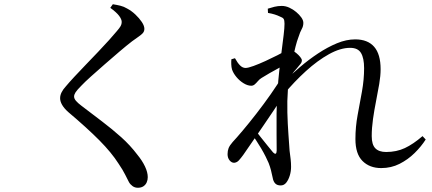

<svg xmlns="http://www.w3.org/2000/svg" viewBox="-20 -823 2040 907"><path d="M631 64Q617 64 606 56Q595 48 589 37Q581 22 571 1.5Q561 -19 540 -50Q507 -102 449.5 -160Q392 -218 302 -294Q283 -311 273.5 -327.5Q264 -344 264 -359Q264 -373 271 -387Q278 -401 291 -415Q306 -433 331 -460Q356 -487 385.5 -517.5Q415 -548 443.5 -578Q472 -608 495.5 -634Q519 -660 532 -676Q545 -691 550 -700Q555 -709 555 -719Q555 -732 542.5 -748.5Q530 -765 501 -786L513 -803Q532 -800 548.5 -796Q565 -792 580 -783Q601 -772 619.5 -754.5Q638 -737 650 -719Q662 -701 662 -687Q662 -675 655 -667Q648 -659 635.5 -650.5Q623 -642 604 -628Q578 -608 544 -579Q510 -550 474.5 -519Q439 -488 409.5 -461.5Q380 -435 365 -419Q344 -398 337 -387Q330 -376 330 -367Q330 -357 339 -346.5Q348 -336 364 -324Q415 -285 462.5 -249Q510 -213 552.5 -175Q595 -137 629 -92Q652 -64 665 -36.5Q678 -9 678 14Q678 27 673 38.5Q668 50 657.5 57Q647 64 631 64Z M1781 -29Q1726 -29 1692.5 -62.5Q1659 -96 1659 -166Q1659 -224 1669.5 -280Q1680 -336 1690 -391.5Q1700 -447 1700 -501Q1700 -548 1685.5 -572.5Q1671 -597 1634 -597Q1588 -597 1534 -567Q1480 -537 1425 -487Q1370 -437 1321 -378L1324 -439Q1357 -472 1397.5 -506.5Q1438 -541 1482.5 -570.5Q1527 -600 1571.5 -618.5Q1616 -637 1658 -637Q1717 -637 1747.5 -602Q1778 -567 1778 -496Q1778 -465 1771.5 -426.5Q1765 -388 1756.5 -345.5Q1748 -303 1742 -260.5Q1736 -218 1736 -180Q1736 -140 1753 -122.5Q1770 -105 1804 -105Q1853 -105 1892.5 -123.5Q1932 -142 1976 -180L1991 -164Q1970 -131 1938.5 -100Q1907 -69 1867.5 -49Q1828 -29 1781 -29ZM1086 -54Q1074 -54 1064.5 -65.5Q1055 -77 1055 -95Q1055 -111 1060 -123.5Q1065 -136 1079 -152Q1096 -170 1126 -205.5Q1156 -241 1191 -286Q1226 -331 1259 -378Q1292 -425 1317 -467L1318 -370Q1298 -339 1274 -303Q1250 -267 1224.5 -230Q1199 -193 1174.5 -157Q1150 -121 1129 -91Q1118 -76 1108.5 -65.5Q1099 -55 1086 -54ZM1306 53Q1289 53 1280 43.5Q1271 34 1268 16Q1264 -3 1260 -19Q1256 -35 1249 -53Q1244 -65 1235 -83Q1226 -101 1214 -121.5Q1202 -142 1189 -161.5Q1176 -181 1165 -196L1179 -217Q1193 -199 1210.5 -176.5Q1228 -154 1245 -133.5Q1262 -113 1270 -103Q1286 -87 1287 -111Q1287 -139 1286.5 -185Q1286 -231 1286.5 -286Q1287 -341 1291 -392Q1294 -442 1299.5 -491Q1305 -540 1310.5 -582.5Q1316 -625 1320 -658Q1324 -691 1324 -711Q1324 -727 1320 -733.5Q1316 -740 1302 -745Q1292 -750 1278 -754.5Q1264 -759 1246 -762L1245 -782Q1260 -787 1276.5 -791Q1293 -795 1311 -795Q1329 -795 1346.5 -787Q1364 -779 1379 -766.5Q1394 -754 1403.5 -740.5Q1413 -727 1413 -715Q1413 -699 1405.5 -686Q1398 -673 1389 -645Q1383 -630 1376 -602.5Q1369 -575 1361.5 -541Q1354 -507 1348 -470Q1342 -433 1340 -399Q1336 -346 1337.5 -291Q1339 -236 1342.5 -189Q1346 -142 1348 -111Q1351 -89 1353 -71Q1355 -53 1355 -35Q1355 -14 1349 6Q1343 26 1332.5 39.5Q1322 53 1306 53ZM1167 -418Q1150 -418 1131 -429.5Q1112 -441 1097 -459Q1082 -477 1076 -495Q1073 -506 1072.5 -519Q1072 -532 1073 -543L1090 -548Q1102 -526 1114 -514Q1126 -502 1140 -502Q1152 -502 1178 -511.5Q1204 -521 1234.5 -535Q1265 -549 1290.5 -562Q1316 -575 1328 -582Q1338 -587 1344.5 -588Q1351 -589 1359 -586Q1369 -581 1380 -572Q1391 -563 1398.5 -553.5Q1406 -544 1406 -538Q1406 -529 1399.5 -521Q1393 -513 1383 -501Q1368 -485 1354 -465Q1340 -445 1326 -423L1329 -482Q1334 -490 1339 -502.5Q1344 -515 1347 -527Q1326 -517 1301.5 -504Q1277 -491 1254.5 -478Q1232 -465 1216 -455Q1206 -449 1198.5 -440Q1191 -431 1183.5 -424.5Q1176 -418 1167 -418Z"/></svg>

Font: Noto Serif SC ExtraLight Medium
Style: Regular
Weight: 500
Version: Version 2.002-H1;hotconv 1.1.0;makeotfexe 2.6.0